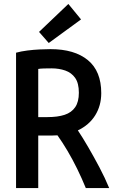

<svg xmlns="http://www.w3.org/2000/svg" viewBox="-20 -949 600 969"><path d="M61 0V-683Q86 -690 117.5 -694Q149 -698 180.5 -699.5Q212 -701 235 -701Q356 -701 423.5 -645.5Q491 -590 491 -479Q491 -416 460.5 -367Q430 -318 373 -291Q397 -255 425.5 -206Q454 -157 482 -104Q510 -51 531 0H413Q393 -49 369.5 -97Q346 -145 320.5 -188Q295 -231 270 -266Q265 -266 255.5 -265.5Q246 -265 242 -265H173V0ZM173 -358H220Q271 -358 306 -369.5Q341 -381 359.5 -408Q378 -435 378 -481Q378 -529 359.5 -555.5Q341 -582 309.5 -593Q278 -604 240 -604Q221 -604 202 -603.5Q183 -603 173 -601ZM226 -732 177 -788 325 -929 389 -851Z"/></svg>

Font: Ubuntu Sans Mono Medium
Style: Regular
Weight: 500
Monospace: yes
Designer: Dalton Maag Ltd
Foundry: Dalton Maag Ltd
Version: Version 1.006